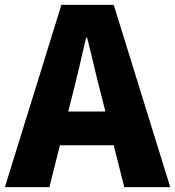

<svg xmlns="http://www.w3.org/2000/svg" viewBox="-28 -765 716 785"><path d="M267 -372C286 -446 306 -533 324 -611H328C348 -535 367 -446 387 -372L403 -309H251ZM-8 0H174L217 -171H437L480 0H668L437 -745H223Z"/></svg>

Font: Noto Sans JP Black
Style: Regular
Weight: 900
Designer: Ryoko NISHIZUKA 西塚涼子 (kana, bopomofo & ideographs); Paul D. Hunt (Latin, Greek & Cyrillic); Sandoll Communications 산돌커뮤니
Foundry: Adobe
Version: Version 2.002;hotconv 1.0.116;makeotfexe 2.5.65601